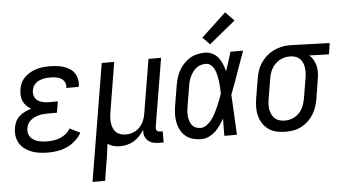

<svg xmlns="http://www.w3.org/2000/svg" viewBox="-61 -876 2144 1199"><g transform="rotate(-5 1011.5 -276.5)"><path d="M215 8Q188 8 162 5Q136 2 112.5 -6.5Q89 -15 68.5 -29.5Q48 -44 35 -65Q22 -86 18 -111.5Q14 -137 19 -164Q22 -184 31 -203Q40 -222 56 -236Q72 -250 91.5 -259Q111 -268 130 -274Q114 -283 101 -296Q88 -309 80.5 -326Q73 -343 72 -362.5Q71 -382 74 -401Q77 -422 86.5 -441.5Q96 -461 111.5 -476Q127 -491 146.5 -501.5Q166 -512 186 -518Q206 -524 226.5 -526Q247 -528 267 -528Q289 -528 311 -525.5Q333 -523 353 -517Q373 -511 391 -500Q409 -489 421 -472Q433 -455 437.5 -434Q442 -413 439 -391Q438 -389 438 -387.5Q438 -386 437 -384H360Q360 -385 360 -386Q360 -387 360 -387Q363 -405 355 -420.5Q347 -436 333 -444Q319 -452 302 -455Q285 -458 267 -458Q255 -458 243 -457Q231 -456 219 -453Q207 -450 195.5 -445Q184 -440 174.5 -431.5Q165 -423 159 -412Q153 -401 151 -389Q147 -370 153 -352Q159 -334 173.5 -323.5Q188 -313 206.5 -309Q225 -305 244 -305H300L288 -235H233Q219 -235 205 -234Q191 -233 177 -229.5Q163 -226 149.5 -220Q136 -214 124 -204.5Q112 -195 105 -182Q98 -169 96 -155Q93 -140 96 -125Q99 -110 107.5 -99Q116 -88 128.5 -80.5Q141 -73 155.5 -69Q170 -65 185 -63.5Q200 -62 215 -62Q235 -62 255 -65Q275 -68 294.5 -76Q314 -84 331 -98Q348 -112 358 -130L423 -98Q408 -71 384 -49.5Q360 -28 332 -15Q304 -2 274 3Q244 8 215 8Z M472 215 594 -520H672L621 -208Q618 -191 617 -174Q616 -157 618.5 -140.5Q621 -124 627 -109Q633 -94 644.5 -83Q656 -72 672 -67Q688 -62 705 -62Q728 -62 751 -70.5Q774 -79 791.5 -97Q809 -115 818.5 -137.5Q828 -160 831 -183L887 -520H966L895 -93Q894 -86 895 -80Q896 -74 899.5 -70Q903 -66 908.5 -64Q914 -62 921 -62H936V8H909Q889 8 870.5 3.5Q852 -1 838 -13.5Q824 -26 818.5 -44Q813 -62 815 -82Q803 -62 786.5 -44.5Q770 -27 750 -15Q730 -3 707.5 2.5Q685 8 664 8Q642 8 621.5 2.5Q601 -3 586 -15Q582 15 578 46Q574 77 568 107L551 215Z M1174 8Q1146 8 1120 1Q1094 -6 1074.5 -22.5Q1055 -39 1043 -62Q1031 -85 1026 -111Q1021 -137 1022 -164.5Q1023 -192 1028 -219L1048 -339Q1052 -363 1059 -386.5Q1066 -410 1078 -431.5Q1090 -453 1107.5 -472Q1125 -491 1146.5 -504Q1168 -517 1192.5 -522.5Q1217 -528 1240 -528Q1266 -528 1288 -517Q1310 -506 1324.5 -487.5Q1339 -469 1348 -446.5Q1357 -424 1363 -401Q1373 -431 1382.5 -460.5Q1392 -490 1401 -520H1480Q1455 -453 1432 -386Q1409 -319 1383 -252Q1387 -189 1389.5 -126Q1392 -63 1396 0H1317Q1317 -27 1317.5 -54Q1318 -81 1318 -108Q1306 -87 1292 -66.5Q1278 -46 1260 -29.5Q1242 -13 1219.5 -2.5Q1197 8 1174 8ZM1174 -62Q1194 -62 1213 -76Q1232 -90 1245 -107.5Q1258 -125 1268 -144.5Q1278 -164 1287 -184Q1296 -204 1303.5 -224Q1311 -244 1318 -264Q1318 -284 1317 -303.5Q1316 -323 1313.5 -342Q1311 -361 1307 -379.5Q1303 -398 1295.5 -415Q1288 -432 1274 -445Q1260 -458 1240 -458Q1225 -458 1209.5 -453.5Q1194 -449 1181 -439Q1168 -429 1158.5 -415.5Q1149 -402 1142 -387.5Q1135 -373 1131 -358Q1127 -343 1125 -328L1105 -208Q1102 -192 1100.5 -175.5Q1099 -159 1100.5 -143.5Q1102 -128 1106.5 -113Q1111 -98 1120 -86Q1129 -74 1143.5 -68Q1158 -62 1174 -62ZM1278 -577 1234 -623 1389 -768 1443 -712Z M1703 8Q1674 8 1646 2Q1618 -4 1596 -19Q1574 -34 1559 -56.5Q1544 -79 1537 -106Q1530 -133 1530.5 -161.5Q1531 -190 1536 -219L1556 -339Q1560 -364 1568 -388Q1576 -412 1590.5 -434Q1605 -456 1625 -474Q1645 -492 1668.5 -504Q1692 -516 1717 -522Q1742 -528 1766 -528Q1770 -528 1773.5 -528Q1777 -528 1781 -528L2023 -520L2012 -450L1889 -454Q1904 -441 1914 -423.5Q1924 -406 1929 -386Q1934 -366 1933.5 -344Q1933 -322 1929 -301L1910 -181Q1906 -156 1898 -132Q1890 -108 1876.5 -85.5Q1863 -63 1843.5 -44.5Q1824 -26 1800.5 -13.5Q1777 -1 1752 3.5Q1727 8 1703 8ZM1704 -62Q1728 -62 1752 -72Q1776 -82 1793.5 -101Q1811 -120 1820 -144Q1829 -168 1833 -192L1853 -312Q1856 -328 1857 -344.5Q1858 -361 1856 -377Q1854 -393 1848.5 -407.5Q1843 -422 1833 -433Q1823 -444 1808.5 -450.5Q1794 -457 1778 -458H1770Q1768 -458 1765.5 -458Q1763 -458 1761 -458Q1738 -458 1714 -447.5Q1690 -437 1672.5 -418Q1655 -399 1645.5 -375.5Q1636 -352 1633 -328L1613 -208Q1610 -190 1609 -172.5Q1608 -155 1611 -138.5Q1614 -122 1621.5 -107Q1629 -92 1641 -81.5Q1653 -71 1669.5 -66.5Q1686 -62 1703 -62Z"/></g></svg>

Font: Iosevka SS04
Style: Italic
Weight: 400
Italic angle: -9°
Monospace: yes
Designer: Belleve Invis
Foundry: Belleve Invis
Version: Version 19.0.0; ttfautohint (v1.8.4)